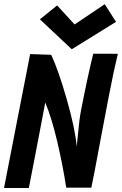

<svg xmlns="http://www.w3.org/2000/svg" viewBox="-20 -909 591 930"><path d="M327.6 -670.4 173.3 -815.4 256.8 -882.8 341.3 -790.5 487.3 -888.7 542 -803.2ZM300.8 0Q284.2 -108.9 257.1 -223.9Q230 -338.9 199.2 -412.6Q194.8 -390.1 186.5 -345.5Q178.2 -300.8 173.8 -278.3Q161.6 -213.4 151.6 -162.6Q141.6 -111.8 133.1 -67.1Q124.5 -22.5 119.6 1.5H-0.5Q20.5 -106.9 62.7 -323Q105 -539.1 126 -647Q143.1 -646.5 177 -645.3Q210.9 -644 228 -643.6Q262.7 -569.8 303.5 -427.5Q344.2 -285.2 351.6 -198.7Q354 -218.8 357.4 -255.9Q360.8 -293 364.5 -323.2Q368.2 -353.5 373.5 -379.9Q404.8 -540 431.6 -648.9Q451.2 -648.9 491.2 -648.7Q531.2 -648.4 550.8 -648.4Q530.8 -566.4 505.9 -437Q493.7 -375 470.9 -252.7Q448.2 -130.4 439 -83Q436.5 -69.3 430.7 -41.5Q424.8 -13.7 422.4 0Z"/></svg>

Font: Fantasque Sans Mono
Style: Bold Italic
Weight: 700
Italic angle: -11°
Monospace: yes
Designer: Jany Belluz
Version: Version 1.7.1